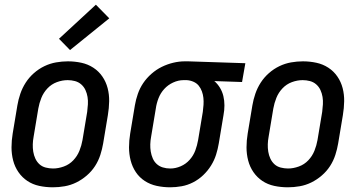

<svg xmlns="http://www.w3.org/2000/svg" viewBox="-20 -789 1540 817"><path d="M205 8Q175 8 147 2Q119 -4 96.5 -19Q74 -34 58.5 -56.5Q43 -79 36 -106Q29 -133 29 -162Q29 -191 34 -221L54 -341Q58 -365 66.5 -390Q75 -415 89.5 -437.5Q104 -460 124.5 -478Q145 -496 169 -507.5Q193 -519 218.5 -523.5Q244 -528 269 -528Q298 -528 326 -522Q354 -516 377 -501Q400 -486 415.5 -463.5Q431 -441 438 -414Q445 -387 444.5 -358Q444 -329 439 -299L419 -179Q415 -155 407 -130Q399 -105 384.5 -82.5Q370 -60 349 -42Q328 -24 304.5 -12.5Q281 -1 255.5 3.5Q230 8 205 8ZM206 -72Q228 -72 251.5 -80.5Q275 -89 292 -107Q309 -125 318 -147.5Q327 -170 331 -193L351 -313Q353 -329 354 -345Q355 -361 352.5 -376.5Q350 -392 343.5 -406Q337 -420 325.5 -430Q314 -440 299 -444Q284 -448 268 -448Q245 -448 222 -439.5Q199 -431 182 -413Q165 -395 156 -372.5Q147 -350 143 -327L123 -207Q120 -191 119.5 -175Q119 -159 121.5 -143.5Q124 -128 130.5 -114Q137 -100 148 -90Q159 -80 174.5 -76Q190 -72 206 -72ZM278 -576 231 -624 388 -769 445 -711Z M704 8Q675 8 647 2Q619 -4 596 -19Q573 -34 558 -56.5Q543 -79 536 -106Q529 -133 529 -162Q529 -191 534 -221L554 -341Q558 -365 566.5 -389.5Q575 -414 589.5 -435.5Q604 -457 624.5 -475Q645 -493 668.5 -504.5Q692 -516 717 -522Q742 -528 766 -528Q770 -528 773.5 -528Q777 -528 781 -528L1024 -520L1010 -440L892 -444Q906 -432 916 -415.5Q926 -399 930.5 -380Q935 -361 935 -340.5Q935 -320 931 -299L911 -179Q907 -155 899.5 -131Q892 -107 878 -84.5Q864 -62 844.5 -43.5Q825 -25 801.5 -13Q778 -1 753 3.5Q728 8 704 8ZM705 -72Q727 -72 749 -81.5Q771 -91 787 -109Q803 -127 811 -148.5Q819 -170 823 -193L843 -313Q845 -328 846 -343Q847 -358 845.5 -372.5Q844 -387 839 -400.5Q834 -414 825.5 -424.5Q817 -435 803.5 -441Q790 -447 775 -448H768Q766 -448 764 -448Q762 -448 761 -448Q739 -448 717 -438Q695 -428 679 -410.5Q663 -393 654.5 -371Q646 -349 643 -327L623 -207Q620 -191 619.5 -175Q619 -159 621.5 -144Q624 -129 630 -115Q636 -101 647 -91Q658 -81 673 -76.5Q688 -72 704 -72Q705 -72 705 -72Q705 -72 705 -72Z M1205 8Q1175 8 1147 2Q1119 -4 1096.5 -19Q1074 -34 1058.5 -56.5Q1043 -79 1036 -106Q1029 -133 1029 -162Q1029 -191 1034 -221L1054 -341Q1058 -365 1066.5 -390Q1075 -415 1089.5 -437.5Q1104 -460 1124.5 -478Q1145 -496 1169 -507.5Q1193 -519 1218.5 -523.5Q1244 -528 1269 -528Q1298 -528 1326 -522Q1354 -516 1377 -501Q1400 -486 1415.5 -463.5Q1431 -441 1438 -414Q1445 -387 1444.5 -358Q1444 -329 1439 -299L1419 -179Q1415 -155 1407 -130Q1399 -105 1384.5 -82.5Q1370 -60 1349 -42Q1328 -24 1304.5 -12.5Q1281 -1 1255.5 3.5Q1230 8 1205 8ZM1206 -72Q1228 -72 1251.5 -80.5Q1275 -89 1292 -107Q1309 -125 1318 -147.5Q1327 -170 1331 -193L1351 -313Q1353 -329 1354 -345Q1355 -361 1352.5 -376.5Q1350 -392 1343.5 -406Q1337 -420 1325.5 -430Q1314 -440 1299 -444Q1284 -448 1268 -448Q1245 -448 1222 -439.5Q1199 -431 1182 -413Q1165 -395 1156 -372.5Q1147 -350 1143 -327L1123 -207Q1120 -191 1119.5 -175Q1119 -159 1121.5 -143.5Q1124 -128 1130.5 -114Q1137 -100 1148 -90Q1159 -80 1174.5 -76Q1190 -72 1206 -72Z"/></svg>

Font: Iosevka SS04 Medium Oblique
Style: Regular
Weight: 500
Italic angle: -9°
Monospace: yes
Designer: Belleve Invis
Foundry: Belleve Invis
Version: Version 19.0.0; ttfautohint (v1.8.4)